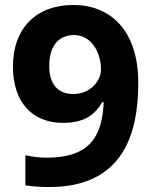

<svg xmlns="http://www.w3.org/2000/svg" viewBox="-20 -742 612 772"><path d="M536 -409C536 -623 421 -722 275 -722C126 -722 32 -629 32 -474C32 -330 111 -248 233 -248C324 -248 363 -284 391 -331H397C391 -199 346 -108 168 -108C138 -108 108 -112 82 -118V3C107 8 150 10 178 10C475 10 536 -204 536 -409ZM278 -601C349 -601 386 -529 386 -463C386 -415 342 -364 275 -364C210 -364 178 -407 178 -476C178 -562 219 -601 278 -601Z"/></svg>

Font: Noto Sans Arabic UI
Style: Bold
Weight: 700
Designer: Monotype Design Team, Nadine Chahine and Nizar Qandah
Foundry: Monotype Imaging Inc.
Version: Version 2.010